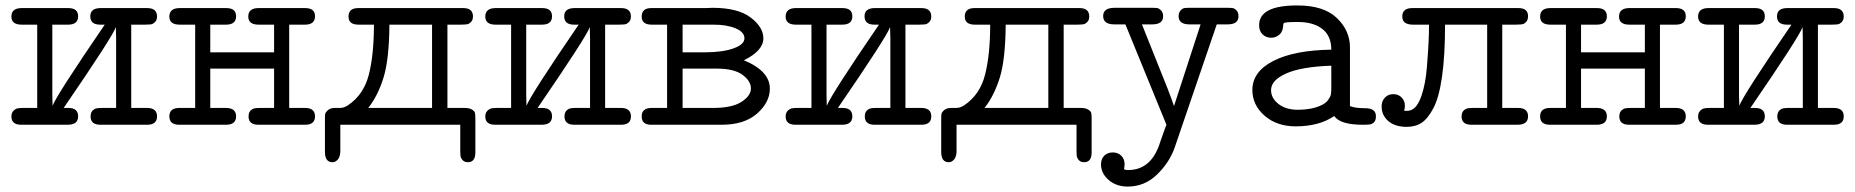

<svg xmlns="http://www.w3.org/2000/svg" viewBox="-20 -460 6842 708"><path d="M22 -30.8Q22 -48.8 38.1 -58.1Q44.9 -62 65.9 -62H117.2V-369.1H60.1Q22 -369.1 22 -398.9Q22 -429.7 59.1 -430.2H231.9Q268.1 -430.2 268.1 -399.9Q268.1 -369.1 231 -369.1H172.9V-109.9L173.8 -69.8Q189 -109.9 366.2 -369.1H349.1Q313 -369.1 313 -399.9Q313 -429.7 350.1 -430.2H522.9Q559.1 -430.2 559.1 -398.9Q559.1 -380.9 543 -372.1Q538.1 -369.1 515.1 -369.1H463.9V-62H522Q559.1 -62 559.1 -31Q559.1 0 522.9 0H350.1Q314 0 314 -30.8Q314 -49.8 329.1 -58.1Q335.9 -62 356.9 -62H408.2V-319.8L407.2 -359.9Q393.1 -321.8 214.8 -62H231.9Q268.1 -62 268.1 -31Q268.1 0 230 0H58.1Q22 0 22 -30.8Z M641.6 -62H699.7V-369.1H642.6Q604.5 -369.1 604.5 -398.9Q604.5 -429.7 641.6 -430.2H814.5Q850.6 -430.2 850.6 -399.9Q850.6 -369.1 813.5 -369.1H755.4V-267.1H990.7V-369.1H933.6Q895.5 -369.1 895.5 -398.9Q895.5 -429.7 932.6 -430.2H1105.5Q1141.6 -430.2 1141.6 -399.9Q1141.6 -369.1 1104.5 -369.1H1046.4V-62H1104.5Q1141.6 -62 1141.6 -31Q1141.6 0 1105.5 0H932.6Q896.5 0 896.5 -30.8Q896.5 -49.8 911.6 -58.1Q918.5 -62 939.5 -62H990.7V-207H755.4V-62H812.5Q850.6 -62 850.6 -31Q850.6 0 813.5 0H640.6Q604.5 0 604.5 -31Q604.5 -62 641.6 -62Z M1178.2 -22Q1178.2 -34.2 1179.2 -40Q1180.2 -45.9 1189.2 -54Q1198.2 -62 1215.8 -62H1234.9Q1248 -62 1263.2 -71.8Q1321.3 -110.8 1340.1 -184.8Q1358.9 -258.8 1358.9 -369.1H1302.2Q1265.1 -369.1 1265.1 -398.9Q1265.1 -429.7 1299.8 -430.2H1689Q1724.1 -430.2 1724.1 -398.9Q1724.1 -380.9 1708 -372.1Q1701.2 -369.1 1680.2 -369.1H1629.9V-62H1691.9Q1710.9 -62 1720.5 -55.9Q1730 -49.8 1731.4 -43.5Q1732.9 -37.1 1732.9 -24.9V102.1Q1732.9 138.2 1705.1 138.2Q1688 138.2 1680.2 122.1Q1677.2 117.2 1677.2 98.1V0H1234.9V97.2Q1234.9 99.1 1234.9 101.6Q1234.9 104 1233.4 111.1Q1231.9 118.2 1229 123.5Q1226.1 128.9 1220 133.5Q1213.9 138.2 1206.1 138.2Q1178.2 138.2 1178.2 100.1ZM1337.9 -62H1573.2V-369.1H1416Q1415 -240.2 1394 -173.1Q1373 -106 1337.9 -62Z M1769.5 -30.8Q1769.5 -48.8 1785.6 -58.1Q1792.5 -62 1813.5 -62H1864.7V-369.1H1807.6Q1769.5 -369.1 1769.5 -398.9Q1769.5 -429.7 1806.6 -430.2H1979.5Q2015.6 -430.2 2015.6 -399.9Q2015.6 -369.1 1978.5 -369.1H1920.4V-109.9L1921.4 -69.8Q1936.5 -109.9 2113.8 -369.1H2096.7Q2060.5 -369.1 2060.5 -399.9Q2060.5 -429.7 2097.7 -430.2H2270.5Q2306.6 -430.2 2306.6 -398.9Q2306.6 -380.9 2290.5 -372.1Q2285.6 -369.1 2262.7 -369.1H2211.4V-62H2269.5Q2306.6 -62 2306.6 -31Q2306.6 0 2270.5 0H2097.7Q2061.5 0 2061.5 -30.8Q2061.5 -49.8 2076.7 -58.1Q2083.5 -62 2104.5 -62H2155.8V-319.8L2154.8 -359.9Q2140.6 -321.8 1962.4 -62H1979.5Q2015.6 -62 2015.6 -31Q2015.6 0 1977.5 0H1805.7Q1769.5 0 1769.5 -30.8Z M2383.3 -62H2439.9V-369.1H2383.3Q2346.2 -369.1 2346.2 -398.9Q2346.2 -429.7 2380.9 -430.2H2582Q2585.9 -430.2 2594.5 -430.7Q2603 -431.2 2606.9 -431.2Q2701.2 -431.2 2748 -395.5Q2794.9 -359.9 2794.9 -318.8Q2794.9 -272.9 2723.1 -237.8Q2819.3 -197.8 2818.8 -132.8Q2818.8 -83 2772 -41.5Q2725.1 0 2641.1 0H2380.9Q2346.2 0 2346.2 -31Q2346.2 -62 2383.3 -62ZM2497.1 -62H2609.9Q2679.7 -62 2714.4 -84.5Q2749 -106.9 2749 -134Q2749 -161.1 2718 -184.1Q2687 -207 2623 -207H2497.1ZM2497.1 -267.1H2579.1Q2644 -267.1 2684.6 -281.5Q2725.1 -295.9 2725.1 -318.8Q2725.1 -341.8 2692.6 -355.5Q2660.2 -369.1 2610.8 -369.1H2497.1Z M2877 -30.8Q2877 -48.8 2893.1 -58.1Q2899.9 -62 2920.9 -62H2972.2V-369.1H2915Q2877 -369.1 2877 -398.9Q2877 -429.7 2914.1 -430.2H3086.9Q3123 -430.2 3123 -399.9Q3123 -369.1 3085.9 -369.1H3027.8V-109.9L3028.8 -69.8Q3043.9 -109.9 3221.2 -369.1H3204.1Q3168 -369.1 3168 -399.9Q3168 -429.7 3205.1 -430.2H3377.9Q3414.1 -430.2 3414.1 -398.9Q3414.1 -380.9 3397.9 -372.1Q3393.1 -369.1 3370.1 -369.1H3318.8V-62H3377Q3414.1 -62 3414.1 -31Q3414.1 0 3377.9 0H3205.1Q3168.9 0 3168.9 -30.8Q3168.9 -49.8 3184.1 -58.1Q3190.9 -62 3211.9 -62H3263.2V-319.8L3262.2 -359.9Q3248 -321.8 3069.8 -62H3086.9Q3123 -62 3123 -31Q3123 0 3085 0H2913.1Q2877 0 2877 -30.8Z M3450.7 -22Q3450.7 -34.2 3451.7 -40Q3452.6 -45.9 3461.7 -54Q3470.7 -62 3488.3 -62H3507.3Q3520.5 -62 3535.6 -71.8Q3593.8 -110.8 3612.5 -184.8Q3631.3 -258.8 3631.3 -369.1H3574.7Q3537.6 -369.1 3537.6 -398.9Q3537.6 -429.7 3572.3 -430.2H3961.4Q3996.6 -430.2 3996.6 -398.9Q3996.6 -380.9 3980.5 -372.1Q3973.6 -369.1 3952.6 -369.1H3902.3V-62H3964.4Q3983.4 -62 3992.9 -55.9Q4002.4 -49.8 4003.9 -43.5Q4005.4 -37.1 4005.4 -24.9V102.1Q4005.4 138.2 3977.5 138.2Q3960.4 138.2 3952.6 122.1Q3949.7 117.2 3949.7 98.1V0H3507.3V97.2Q3507.3 99.1 3507.3 101.6Q3507.3 104 3505.9 111.1Q3504.4 118.2 3501.5 123.5Q3498.5 128.9 3492.4 133.5Q3486.3 138.2 3478.5 138.2Q3450.7 138.2 3450.7 100.1ZM3610.4 -62H3845.7V-369.1H3688.5Q3687.5 -240.2 3666.5 -173.1Q3645.5 -106 3610.4 -62Z M4040 146Q4040 126 4052 114Q4064 102.1 4084 102.1Q4102.1 102.1 4114.5 114Q4127 126 4127 146Q4127 150.9 4126 156Q4125 161.1 4125 162.1Q4125 167 4140.1 167Q4227.1 167 4258.8 62Q4278.8 4.9 4281.2 0L4129.9 -370.1H4088.9Q4047.9 -370.1 4047.9 -400.9Q4047.9 -430.7 4088.9 -431.2H4229Q4241.2 -431.2 4247.6 -430.2Q4253.9 -429.2 4261.5 -421.6Q4269 -414.1 4269 -399.9Q4269 -370.1 4229 -370.1H4190.9L4286.1 -131.8Q4302.2 -89.8 4309.1 -68.8L4407.2 -370.1H4366.2Q4326.2 -370.1 4326.2 -399.9Q4326.2 -414.1 4333.5 -421.6Q4340.8 -429.2 4347.4 -430.2Q4354 -431.2 4366.2 -431.2H4506.8Q4519 -431.2 4525.6 -430.2Q4532.2 -429.2 4539.6 -421.6Q4546.9 -414.1 4546.9 -399.9Q4546.9 -370.1 4506.8 -370.1H4466.8L4312 83Q4293 138.2 4247.1 183.1Q4201.2 228 4138.2 228Q4096.2 228 4068.1 203.6Q4040 179.2 4040 146Z M4598.1 -127.9Q4598.1 -195.8 4675.5 -235.4Q4752.9 -274.9 4889.2 -276.9Q4889.2 -327.6 4856 -353.3Q4822.8 -378.9 4766.1 -378.9Q4741.2 -378.9 4729 -377.9Q4716.8 -377 4714.4 -375Q4711.9 -373 4711.9 -367.2Q4710.9 -343.3 4697.5 -332Q4684.1 -320.8 4668 -320.8Q4648.9 -320.8 4636 -333Q4623 -345.2 4623 -367.2Q4623 -440.4 4765.1 -439.9Q4861.3 -439.9 4909.7 -393.6Q4958 -347.2 4958 -285.2V-68.8Q4976.1 -61 5014.2 -61Q5054.2 -61 5053.7 -30.8Q5053.7 -15.6 5046.4 -8.8Q5039.1 -2 5030.5 -1Q5022 0 5004.9 0Q4921.9 0 4899.9 -32.2Q4844.7 5.9 4757.8 5.9Q4688 5.9 4643.1 -33.4Q4598.1 -72.8 4598.1 -127.9ZM4667 -127.9Q4667 -98.1 4694.3 -76.7Q4721.7 -55.2 4766.1 -55.2Q4814.9 -55.2 4850.1 -70.8Q4868.2 -78.6 4877 -90.8Q4885.7 -103 4887.5 -111.1Q4889.2 -119.1 4889.2 -133.8V-217.8Q4778.3 -213.9 4722.7 -189Q4667 -164.1 4667 -127.9Z M5074.7 -67.9Q5074.7 -86.9 5086.7 -99.9Q5098.6 -112.8 5117.7 -112.8Q5136.7 -112.8 5148.7 -100.3Q5160.6 -87.9 5160.6 -69.8Q5160.6 -61 5157.7 -51.8Q5173.8 -49.8 5183.6 -54.2Q5206.5 -63 5221.7 -106.9Q5236.8 -150.9 5241.7 -212.9Q5246.6 -274.9 5248 -306.9Q5249.5 -338.9 5249.5 -369.1H5190.9Q5150.9 -369.1 5150.9 -398.9Q5150.9 -429.7 5186.5 -430.2H5579.6Q5614.7 -430.2 5614.7 -399.9Q5614.7 -380.9 5598.6 -372.1Q5591.8 -369.1 5569.8 -369.1H5519.5V-62H5577.6Q5614.7 -62 5614.7 -31Q5614.7 0 5575.7 0H5405.8Q5369.6 0 5369.6 -30.8Q5369.6 -49.8 5384.8 -58.1Q5391.6 -62 5412.6 -62H5463.9V-369.1H5308.6Q5308.6 -255.4 5297.6 -178.2Q5286.6 -101.1 5266.1 -62Q5245.6 -22.9 5222.7 -7.6Q5199.7 7.8 5167.5 7.8Q5124.5 7.8 5099.6 -13.4Q5074.7 -34.7 5074.7 -67.9Z M5696.3 -62H5754.4V-369.1H5697.3Q5659.2 -369.1 5659.2 -398.9Q5659.2 -429.7 5696.3 -430.2H5869.1Q5905.3 -430.2 5905.3 -399.9Q5905.3 -369.1 5868.2 -369.1H5810.1V-267.1H6045.4V-369.1H5988.3Q5950.2 -369.1 5950.2 -398.9Q5950.2 -429.7 5987.3 -430.2H6160.2Q6196.3 -430.2 6196.3 -399.9Q6196.3 -369.1 6159.2 -369.1H6101.1V-62H6159.2Q6196.3 -62 6196.3 -31Q6196.3 0 6160.2 0H5987.3Q5951.2 0 5951.2 -30.8Q5951.2 -49.8 5966.3 -58.1Q5973.1 -62 5994.1 -62H6045.4V-207H5810.1V-62H5867.2Q5905.3 -62 5905.3 -31Q5905.3 0 5868.2 0H5695.3Q5659.2 0 5659.2 -31Q5659.2 -62 5696.3 -62Z M6241.7 -30.8Q6241.7 -48.8 6257.8 -58.1Q6264.6 -62 6285.6 -62H6336.9V-369.1H6279.8Q6241.7 -369.1 6241.7 -398.9Q6241.7 -429.7 6278.8 -430.2H6451.7Q6487.8 -430.2 6487.8 -399.9Q6487.8 -369.1 6450.7 -369.1H6392.6V-109.9L6393.6 -69.8Q6408.7 -109.9 6585.9 -369.1H6568.8Q6532.7 -369.1 6532.7 -399.9Q6532.7 -429.7 6569.8 -430.2H6742.7Q6778.8 -430.2 6778.8 -398.9Q6778.8 -380.9 6762.7 -372.1Q6757.8 -369.1 6734.9 -369.1H6683.6V-62H6741.7Q6778.8 -62 6778.8 -31Q6778.8 0 6742.7 0H6569.8Q6533.7 0 6533.7 -30.8Q6533.7 -49.8 6548.8 -58.1Q6555.7 -62 6576.7 -62H6627.9V-319.8L6627 -359.9Q6612.8 -321.8 6434.6 -62H6451.7Q6487.8 -62 6487.8 -31Q6487.8 0 6449.7 0H6277.8Q6241.7 0 6241.7 -30.8Z"/></svg>

Font: CMU Typewriter Text Variable Width
Style: Medium
Weight: 500
Version: Version 0.7.0